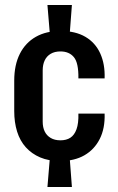

<svg xmlns="http://www.w3.org/2000/svg" viewBox="-20 -749 473 769"><path d="M181 -597 170 -729H268L258 -597ZM170 0 181 -132H258L268 0ZM220 -104Q175 -104 141 -118.5Q107 -133 83.5 -159Q60 -185 48.5 -222Q37 -259 37 -304V-426Q37 -489 59.5 -533.5Q82 -578 123.5 -601.5Q165 -625 222 -625Q282 -625 322 -601.5Q362 -578 381.5 -535Q401 -492 399 -435H294Q295 -497 276 -520Q257 -543 222 -543Q199 -543 183 -533.5Q167 -524 159 -507Q151 -490 151 -467V-262Q151 -239 159 -222.5Q167 -206 183 -196.5Q199 -187 222 -187Q246 -187 262 -197.5Q278 -208 286.5 -231.5Q295 -255 294 -294H399Q401 -235 379.5 -192.5Q358 -150 318 -127Q278 -104 220 -104Z"/></svg>

Font: Hubot Sans Condensed SemiBold
Style: Regular
Weight: 600
Width: 3
Designer: Deni Anggara
Foundry: GitHub, Inc., Subsidiary of Microsoft Corporation
Version: Version 2.000